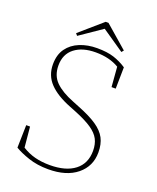

<svg xmlns="http://www.w3.org/2000/svg" viewBox="-155 -930 844 1035"><g transform="rotate(20 266.5 -412.5)"><path d="M249 14Q186 14 135.5 -3Q85 -20 54 -39L57 -169H79L90 -52Q125 -30 163.5 -20Q202 -10 249 -10Q341 -10 392 -49.5Q443 -89 443 -162Q443 -200 428.5 -228Q414 -256 378.5 -280Q343 -304 281 -329L246 -343Q164 -375 122 -419Q80 -463 80 -527Q80 -582 106 -618Q132 -654 176.5 -672Q221 -690 275 -690Q333 -690 371.5 -677.5Q410 -665 445 -642L443 -519H419L410 -633Q355 -666 276 -666Q200 -666 155 -631Q110 -596 110 -531Q110 -473 146 -437.5Q182 -402 251 -375L288 -360Q357 -333 397.5 -305.5Q438 -278 455.5 -244.5Q473 -211 473 -164Q473 -84 413 -35Q353 14 249 14ZM285 -839 414 -727 404 -715 277 -802 150 -715 140 -727 269 -839Z"/></g></svg>

Font: Source Serif 4 SmText ExtraLight
Style: Regular
Weight: 200
Designer: Frank Grießhammer
Foundry: Adobe
Version: Version 4.005;hotconv 1.1.0;makeotfexe 2.6.0